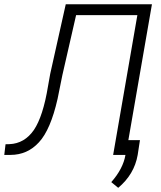

<svg xmlns="http://www.w3.org/2000/svg" viewBox="-51 -731 760 906"><path d="M259.3 -710.9 186 -382.8 175.8 -325.7C160.2 -229.5 137.7 -160.2 108.9 -117.7C79.6 -75.2 41 -52.7 -6.3 -50.8L-24.9 -50.3L-30.8 0H-8.3C-6.3 0 -3.9 0 -2 0C51.8 0 96.7 -20 132.8 -59.6C169.4 -99.1 198.7 -167.5 220.7 -264.6L243.2 -376L308.1 -659.7H597.2L482.9 0H541C533.7 43 511.7 85.9 474.1 128.4L506.8 155.3C557.1 113.3 587.9 61.5 598.6 0.5L609.4 -69.8H554.7L666 -710.9Z"/></svg>

Font: Roboto Light
Style: Italic
Weight: 300
Italic angle: -12°
Designer: Google
Version: Version 2.137; 2017